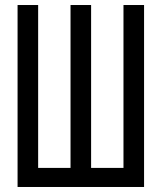

<svg xmlns="http://www.w3.org/2000/svg" viewBox="-20 -745 640 765"><path d="M50 -725H132V-76H261V-725H343V-76H472V-725H554V0H50Z"/></svg>

Font: JuliaMono
Style: Regular
Weight: 400
Monospace: yes
Designer: cormullion
Foundry: corm
Version: Version 0.055; ttfautohint (v1.8.4)